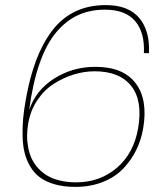

<svg xmlns="http://www.w3.org/2000/svg" viewBox="-20 -732 654 759"><path d="M568.8 -522H548.8Q552.7 -603.5 514.2 -648.7Q475.6 -693.8 395 -693.8Q336.4 -693.8 289.1 -672.4Q241.7 -650.9 202.6 -604.7Q163.6 -558.6 136.5 -481.2Q109.4 -403.8 95.2 -296.9Q121.1 -375 194.1 -421.4Q267.1 -467.8 356.9 -467.8Q467.3 -467.8 516.4 -402.8Q565.4 -337.9 545.9 -224.1Q538.1 -178.7 518.6 -138.9Q499 -99.1 467.3 -65.7Q435.5 -32.2 386.7 -12.7Q337.9 6.8 277.8 6.8Q232.4 6.8 197 -3.2Q161.6 -13.2 138.4 -30.3Q115.2 -47.4 99.9 -73.2Q84.5 -99.1 77.4 -127.7Q70.3 -156.2 69.3 -192.6Q68.4 -229 71.5 -263.4Q74.7 -297.9 82 -338.9Q97.7 -426.3 122.6 -492.7Q147.5 -559.1 185.1 -609.4Q222.7 -659.7 276.1 -685.8Q329.6 -711.9 397.9 -711.9Q487.8 -711.9 530.5 -660.9Q573.2 -609.9 568.8 -522ZM354 -450.2Q313 -450.2 271.7 -437.5Q230.5 -424.8 192.9 -400.9Q155.3 -377 127.9 -336.4Q100.6 -295.9 91.8 -245.1Q87.4 -220.2 87.2 -196.5Q86.9 -172.9 91.3 -149.4Q95.7 -126 105 -105.7Q114.3 -85.4 130.1 -67.9Q146 -50.3 166.7 -37.8Q187.5 -25.4 216.8 -18.3Q246.1 -11.2 280.8 -11.2Q374.5 -11.2 441.4 -68.1Q508.3 -125 525.9 -224.1Q544.9 -334 498.8 -392.1Q452.6 -450.2 354 -450.2Z"/></svg>

Font: SVN-Poppins Thin
Style: Italic
Weight: 100
Italic angle: -10°
Designer: Ninad Kale (Devanagari), Jonny Pinhorn (Latin)
Foundry: Indian Type Foundry
Version: Version 3.002 2017